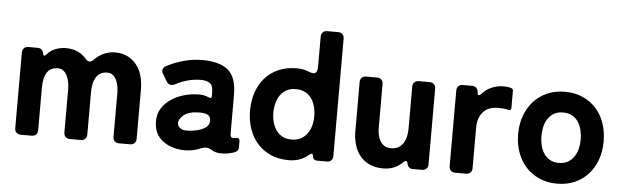

<svg xmlns="http://www.w3.org/2000/svg" viewBox="-47 -875 3401 1051"><g transform="rotate(5 1653.5 -350.0)"><path d="M58 -33V-449Q58 -464 67 -473Q76 -482 91 -482H143Q155 -482 163.5 -474.5Q172 -467 174 -455Q177 -432 193 -450Q212 -473 240 -483.5Q268 -494 297 -494Q343 -494 377 -473Q385 -467 393 -460.5Q401 -454 408 -446Q420 -432 431 -432Q442 -432 455 -445Q476 -468 506 -481Q536 -494 567 -494Q608 -494 638 -478Q668 -462 687.5 -436Q707 -410 716 -375.5Q725 -341 725 -304V-33Q725 -18 716 -9Q707 0 692 0H631Q616 0 607 -9Q598 -18 598 -33V-273Q598 -288 595.5 -306.5Q593 -325 585.5 -341.5Q578 -358 566 -369Q554 -380 534 -380Q510 -380 494.5 -370Q479 -360 470 -343.5Q461 -327 457.5 -306.5Q454 -286 454 -266V-33Q454 -18 445 -9Q436 0 421 0H361Q346 0 337 -9Q328 -18 328 -33V-273Q328 -288 325 -306.5Q322 -325 314.5 -341.5Q307 -358 294.5 -369Q282 -380 262 -380Q184 -380 184 -266V-33Q184 -18 175 -9Q166 0 151 0H91Q76 0 67 -9Q58 -18 58 -33Z M1006 6Q929 10 875 -28Q822 -66 822 -138Q822 -179 841.5 -209.5Q861 -240 891.5 -260.5Q922 -281 959 -292Q996 -303 1032 -304Q1055 -306 1076 -301Q1083 -299 1089 -297Q1095 -295 1100 -293Q1115 -286 1115 -302V-318Q1115 -360 1097 -373Q1079 -385 1046 -385Q1011 -385 976 -375.5Q941 -366 909 -349Q899 -343 889 -343Q872 -343 861 -361L838 -400Q830 -412 833.5 -424Q837 -436 850 -443Q895 -467 945 -480.5Q995 -494 1046 -494Q1141 -494 1188 -455Q1235 -416 1235 -318V-108Q1235 -87 1245 -84Q1252 -82 1266 -85Q1287 -90 1287 -69V-35Q1287 -18 1274 -10.5Q1261 -3 1247 -1Q1225 6 1194 6Q1162 6 1142 -6Q1126 -18 1107 -18Q1094 -18 1083 -13Q1050 3 1006 6ZM1003 -102Q1057 -105 1088 -123Q1119 -139 1117 -171Q1115 -194 1095 -201Q1075 -208 1042 -206Q997 -205 969 -183Q942 -160 943 -137Q945 -120 959 -111Q973 -100 1003 -102Z M1565 11Q1508 11 1464.5 -8.5Q1421 -28 1391 -62Q1361 -96 1345.5 -142Q1330 -188 1330 -241Q1330 -296 1346 -342.5Q1362 -389 1392 -422.5Q1422 -456 1465.5 -475Q1509 -494 1565 -494Q1600 -494 1630 -482Q1638 -479 1644.5 -477Q1651 -475 1657 -475Q1680 -475 1680 -512V-678Q1680 -693 1689 -702Q1698 -711 1713 -711H1773Q1788 -711 1797 -702Q1806 -693 1806 -678V-33Q1806 -18 1797 -9Q1788 0 1773 0H1720Q1697 0 1695 -23Q1692 -44 1676 -30Q1629 11 1565 11ZM1570 -103Q1600 -103 1621 -114.5Q1642 -126 1656 -145.5Q1670 -165 1676.5 -189.5Q1683 -214 1683 -241Q1683 -268 1676.5 -293Q1670 -318 1656.5 -337.5Q1643 -357 1621.5 -368.5Q1600 -380 1570 -380Q1540 -380 1519 -368.5Q1498 -357 1484.5 -337.5Q1471 -318 1464.5 -293Q1458 -268 1458 -241Q1458 -215 1464.5 -190Q1471 -165 1484.5 -145.5Q1498 -126 1519 -114.5Q1540 -103 1570 -103Z M2084 11Q2041 11 2009 -3.5Q1977 -18 1956 -43.5Q1935 -69 1924.5 -104Q1914 -139 1914 -179V-449Q1914 -464 1923 -473Q1932 -482 1947 -482H2007Q2022 -482 2031 -473Q2040 -464 2040 -449V-209Q2040 -191 2043.5 -172Q2047 -153 2056 -137.5Q2065 -122 2079.5 -112.5Q2094 -103 2116 -103Q2141 -103 2157.5 -113Q2174 -123 2184 -139Q2194 -155 2198.5 -175.5Q2203 -196 2203 -217V-449Q2203 -464 2212 -473Q2221 -482 2236 -482H2296Q2311 -482 2320 -473Q2329 -464 2329 -449V-33Q2329 -18 2320 -9Q2311 0 2296 0H2244Q2232 0 2224 -7.5Q2216 -15 2214 -27Q2211 -41 2204 -41Q2199 -41 2192 -34Q2147 11 2084 11Z M2445 -33V-449Q2445 -464 2454 -473Q2463 -482 2478 -482H2529Q2557 -482 2562 -453V-450Q2563 -434 2570 -434Q2575 -434 2584 -443Q2604 -467 2635.5 -480.5Q2667 -494 2699 -494Q2707 -494 2715 -493.5Q2723 -493 2730 -492L2742 -489Q2754 -486 2754 -474V-380Q2754 -365 2738 -368Q2732 -370 2722 -372Q2714 -373 2703.5 -373.5Q2693 -374 2680 -374Q2627 -374 2599 -341.5Q2571 -309 2571 -258V-33Q2571 -18 2562 -9Q2553 0 2538 0H2478Q2463 0 2454 -9Q2445 -18 2445 -33Z M3038 11Q2983 11 2939 -9Q2895 -29 2865 -63Q2835 -97 2819 -143Q2803 -189 2803 -241Q2803 -295 2819.5 -341Q2836 -387 2866.5 -421Q2897 -455 2940.5 -474.5Q2984 -494 3038 -494Q3094 -494 3138 -474Q3182 -454 3212 -420Q3242 -386 3257.5 -340Q3273 -294 3273 -241Q3273 -187 3256.5 -141Q3240 -95 3209.5 -61Q3179 -27 3135.5 -8Q3092 11 3038 11ZM3038 -103Q3068 -103 3088.5 -115Q3109 -127 3122 -146.5Q3135 -166 3141 -190.5Q3147 -215 3147 -241Q3147 -267 3141 -292Q3135 -317 3122.5 -336.5Q3110 -356 3089 -368Q3068 -380 3038 -380Q3008 -380 2988 -368Q2968 -356 2955 -336.5Q2942 -317 2936.5 -292Q2931 -267 2931 -241Q2931 -216 2937 -191Q2943 -166 2955.5 -146.5Q2968 -127 2988.5 -115Q3009 -103 3038 -103Z"/></g></svg>

Font: Higure Gothic Black
Style: Regular
Weight: 900
Designer: Yoshimichi Ohira
Foundry: Positype
Version: Version 1.000